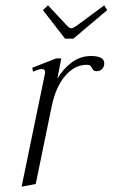

<svg xmlns="http://www.w3.org/2000/svg" viewBox="-20 -690 422 720"><path d="M224 -545 141 -652 160 -670 234 -591Q242 -584 249 -584Q252 -584 264 -591L371 -670L382 -652L255 -545ZM371 -453Q371 -440 363 -431.5Q355 -423 343 -423Q335 -423 331.5 -426Q328 -429 325 -434Q322 -441 318 -444Q314 -447 305 -447Q260 -447 224.5 -405.5Q189 -364 174 -292L114 0L61 10L149 -416V-420Q149 -431 137 -431Q131 -431 121 -428Q111 -425 104 -421L101 -436L191 -471H210L195 -395Q216 -431 248.5 -455.5Q281 -480 322 -480Q344 -480 357.5 -473.5Q371 -467 371 -453Z"/></svg>

Font: Taviraj ExtraLight
Style: Italic
Weight: 275
Italic angle: -12°
Designer: Katatrad Team
Foundry: CadsonDemak
Version: Version 1.001